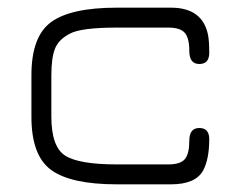

<svg xmlns="http://www.w3.org/2000/svg" viewBox="-20 -481 624 501"><path d="M426 0H285Q165 0 113.5 -37.5Q62 -75 62 -176V-285Q62 -386 113.5 -423.5Q165 -461 285 -461H426Q509 -461 523 -389Q526 -373 526 -343Q526 -314 500 -314Q474 -314 474 -348Q474 -382 462 -395.5Q450 -409 419 -409H285Q191 -409 162 -393Q133 -378 123.5 -354Q114 -330 114 -284V-177Q114 -98 150 -75Q186 -52 285 -52H419Q451 -52 462.5 -66Q474 -80 474 -114Q474 -147 500 -147Q526 -147 526 -118Q526 -66 510 -36Q490 0 426 0Z"/></svg>

Font: Jura
Style: Regular
Weight: 400
Designer: Daniel Johnson, Alexei Vanyashin
Foundry: Daniel Johnson
Version: Version 5.103